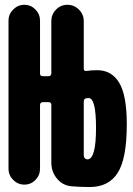

<svg xmlns="http://www.w3.org/2000/svg" viewBox="-20 -750 540 780"><path d="M335 -102.5Q370.1 -102.5 370.1 -230.5Q370.1 -352.5 339.8 -351.6Q333 -351.6 330.1 -350.6Q320.3 -349.6 320.3 -335.9V-119.1Q320.3 -107.4 330.1 -103.5Q332 -102.5 335 -102.5ZM375 -464.8Q433.6 -464.8 464.4 -413.6Q495.1 -362.3 495.1 -245.1Q495.1 -106.4 458.5 -48.3Q421.9 9.8 344.7 9.8Q306.6 9.8 271 6.8Q235.4 3.9 211.9 -23.9Q188.5 -51.8 188.5 -89.8V-324.2Q188.5 -335 176.8 -335H154.3Q143.6 -335 142.6 -324.2V-64.5Q142.6 -38.1 124 -19Q105.5 0 79.1 0Q52.7 0 33.7 -19Q14.6 -38.1 14.6 -64.5V-666Q14.6 -692.4 33.7 -711.4Q52.7 -730.5 79.1 -730.5Q105.5 -730.5 124 -711.4Q142.6 -692.4 142.6 -666V-451.2Q142.6 -440.4 154.3 -440.4H176.8Q187.5 -440.4 188.5 -451.2V-664.1Q188.5 -691.4 207.5 -710.9Q226.6 -730.5 253.9 -730.5Q281.2 -730.5 300.8 -710.9Q320.3 -691.4 320.3 -664.1V-470.7Q320.3 -460 332 -461.9Q352.5 -464.8 375 -464.8Z"/></svg>

Font: Rounded-X Mgen+ 1mn bold
Style: Bold
Weight: 700
Designer: [Source Han Sans]
Ryoko NISHIZUKA  (kana & ideographs); Paul D. Hunt (Latin, Greek & Cyrillic); Wenlong ZHANG  (bopomofo
Version: Version 1.059.20150602